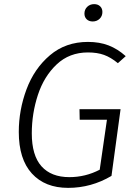

<svg xmlns="http://www.w3.org/2000/svg" viewBox="-20 -899 655 930"><path d="M589 -627 551 -593Q517 -621 484 -633Q451 -645 406 -645Q316 -645 254.5 -587Q193 -529 163.5 -439Q134 -349 134 -253Q134 -146 181 -93.5Q228 -41 316 -41Q394 -41 463 -77L498 -319H366L365 -370H564L520 -47Q422 11 310 11Q198 11 134.5 -58.5Q71 -128 71 -260Q71 -366 108.5 -466.5Q146 -567 222 -631.5Q298 -696 406 -696Q462 -696 506 -679Q550 -662 589 -627ZM389 -833Q389 -853 402.5 -866Q416 -879 436 -879Q454 -879 465 -868.5Q476 -858 476 -841Q476 -821 462.5 -808Q449 -795 429 -795Q411 -795 400 -805.5Q389 -816 389 -833Z"/></svg>

Font: FiraGO Light
Style: Italic
Weight: 300
Italic angle: -8°
Designer: bBox Type GmbH
Foundry: bBox Type GmbH
Version: Version 1.001